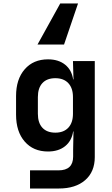

<svg xmlns="http://www.w3.org/2000/svg" viewBox="-20 -900 640 1100"><path d="M152 180V76H315Q399 76 399 -3V-44L401 -147H399Q391 -93 353 -62.5Q315 -32 255 -32Q171 -32 121.5 -89Q72 -146 72 -243V-350Q72 -446 121.5 -503Q171 -560 255 -560Q315 -560 353 -529.5Q391 -499 399 -445H401L398 -550H523V0Q523 84 468 132Q413 180 317 180ZM297 -140Q345 -140 371.5 -168.5Q398 -197 398 -248V-344Q398 -395 371.5 -423.5Q345 -452 297 -452Q249 -452 223 -424Q197 -396 197 -344V-248Q197 -196 223 -168Q249 -140 297 -140ZM427 -880 347 -645H195L325 -880Z"/></svg>

Font: NKDuy Mono
Style: Bold
Weight: 700
Monospace: yes
Designer: NKDuy
Foundry: NKDuy
Version: Version 2.251; ttfautohint (v1.8.4.7-5d5b)